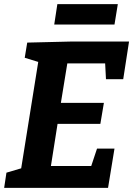

<svg xmlns="http://www.w3.org/2000/svg" viewBox="-21 -904 641 924"><path d="M446 -189H530L499 0H-1L10 -73L81 -94L163 -606L98 -626L110 -699L317 -704H600L572 -523H489L485 -599H303L272 -409H479L462 -308H256L224 -105H418ZM546 -884 530 -786H240L255 -884Z"/></svg>

Font: Bitter
Style: Bold Italic
Weight: 700
Italic angle: -9°
Designer: Sol Matas, and Bitter project Authors
Foundry: Sol Matas
Version: Version 2.001